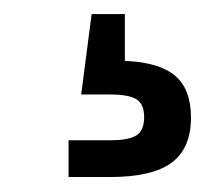

<svg xmlns="http://www.w3.org/2000/svg" viewBox="-20 -43 308 268"><path d="M75.7 204.1V152.8H133.3Q160.2 152.8 170.7 145.8Q181.2 138.7 181.2 120.6Q181.2 102.5 170.7 95.7Q160.2 88.9 133.3 88.9H93.3L107.9 -23.4H154.3V0V42Q202.1 43.9 224.4 62.7Q246.6 81.5 246.6 121.1Q246.6 164.1 219.5 184.1Q192.4 204.1 133.8 204.1Z"/></svg>

Font: Inter Variable
Style: Regular
Weight: 400
Designer: Rasmus Andersson
Foundry: rsms
Version: Version 4.001;git-9221beed3